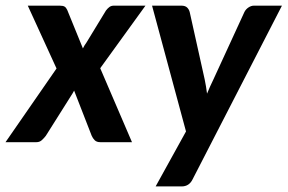

<svg xmlns="http://www.w3.org/2000/svg" viewBox="-45 -505 1022 682"><path d="M155.8 -261.7 53.7 -484.9H167Q179.2 -484.9 184.6 -481.4Q189.9 -478 193.8 -469.7L249.5 -333Q252 -338.4 255.1 -343.5Q258.3 -348.6 262.2 -354L331.5 -467.8Q337.9 -476.1 344.2 -480.5Q350.6 -484.9 359.4 -484.9H471.7L311 -262.7L423.8 0H311Q298.3 0 291.5 -6.8Q284.7 -13.7 280.8 -22.5L218.3 -183.1Q215.8 -178.2 213.4 -174.3Q210.9 -170.4 208.5 -166.5L117.7 -22.5Q111.3 -14.2 103.5 -7.1Q95.7 0 84.5 0H-25.4Z M639.2 131.8Q627 157.2 600.1 157.2H507.8L615.7 -38.1L495.1 -484.9H599.1Q612.8 -484.9 619.6 -478.3Q626.5 -471.7 628.9 -461.9L682.1 -222.7Q684.6 -210 686.8 -197.5Q689 -185.1 690.4 -172.4Q695.8 -185.1 701.4 -198Q707 -210.9 713.4 -223.6L823.2 -462.4Q828.1 -472.2 837.6 -478.5Q847.2 -484.9 856.9 -484.9H956.5Z"/></svg>

Font: Carlito
Style: Bold Italic
Weight: 700
Italic angle: -7°
Designer: Lukasz Dziedzic
Foundry: tyPoland Lukasz Dziedzic
Version: Version 1.104